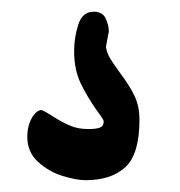

<svg xmlns="http://www.w3.org/2000/svg" viewBox="-20 -68 310 330"><path d="M158.2 141.1Q158.2 138.2 153.8 132.1Q149.4 126 147.9 124Q129.9 98.6 118.7 75.2Q107.4 51.8 107.4 20Q107.4 -3.4 114.5 -25.6Q121.6 -47.9 141.1 -47.9Q156.2 -47.9 161.6 -36.4Q167 -24.9 167 -14.2Q167 -12.2 166.3 -10Q165.5 -7.8 165.5 -5.9L162.1 12.7Q163.6 22.9 169.2 32.2Q174.8 41.5 185.5 56.2Q202.1 78.1 210.9 96.2Q219.7 114.3 219.7 137.7Q219.7 196.8 195.6 219.2Q171.4 241.7 127 241.7Q111.3 241.7 87.6 234.4Q64 227.1 45.4 210.2Q26.9 193.4 26.9 167Q26.9 153.8 30.8 143.3Q34.7 132.8 40.3 127Q45.9 121.1 51.3 121.1Q56.2 123 62.3 126.7Q68.4 130.4 71.3 132.3Q88.4 143.1 101.6 148.4Q114.7 153.8 131.8 153.8Q145 153.8 151.6 151.4Q158.2 148.9 158.2 141.1Z"/></svg>

Font: Dekko
Style: Regular
Weight: 400
Designer: Multiple
Foundry: Sorkin Type
Version: Version 2.001